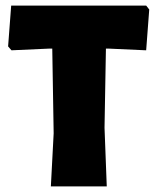

<svg xmlns="http://www.w3.org/2000/svg" viewBox="-20 -667 563 687"><path d="M514 -633 503 -487 371 -493H359L354 -210L362 0H162L172 -190L167 -493H154L21 -487L9 -501L20 -647H503Z"/></svg>

Font: Luna Sans Black
Style: Regular
Weight: 900
Designer: Juan Pablo del Peral
Foundry: Huerta Tipografica
Version: Version 2.001; ttfautohint (v1.5)